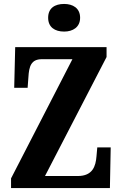

<svg xmlns="http://www.w3.org/2000/svg" viewBox="-20 -953 618 973"><path d="M305 -793C349 -793 386 -815 386 -863C386 -912 349 -933 305 -933C258 -933 224 -912 224 -863C224 -815 258 -793 305 -793ZM36 0H537L541 -206H473L469 -161C465 -111 450 -61 374 -61H208L520 -664V-714H57L52 -508H120L124 -562C127 -617 138 -653 192 -653H347L36 -49Z"/></svg>

Font: Noto Serif Bengali ExtraCondensed ExtraBold
Style: Regular
Weight: 800
Width: 2
Designer: Juan Bruce, Universal Thirst, Indian Type Foundry and the Monotype Design Team.
Foundry: Monotype Imaging Inc.
Version: Version 2.003